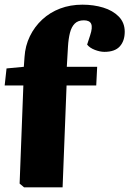

<svg xmlns="http://www.w3.org/2000/svg" viewBox="-59 -802 554 822"><path d="M44 0 25 -16 41 -436H-39L-31 -509L43 -516L46 -558Q49 -606 69 -647Q89 -688 122 -718.5Q155 -749 198.5 -765.5Q242 -782 294 -782Q342 -782 383 -769.5Q424 -757 449.5 -731Q475 -705 475 -666Q475 -627 454 -603.5Q433 -580 388 -580Q369 -580 347 -588.5Q325 -597 314 -611L327 -651Q338 -684 331.5 -699.5Q325 -715 300 -715Q275 -715 261 -701Q247 -687 240.5 -661.5Q234 -636 232 -602L227 -516H357L353 -436H226L209 0Z"/></svg>

Font: Literata 18pt ExtraBold
Style: Italic
Weight: 800
Italic angle: -2°
Designer: Latin by Veronika Burian and Jose Scaglione. Greek by Irene Vlachou. Cyrillic by Vera Evstafieva
Foundry: TypeTogether
Version: Version 3.103;gftools[0.9.29]